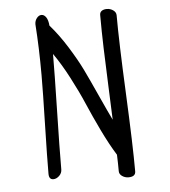

<svg xmlns="http://www.w3.org/2000/svg" viewBox="-51 -725 695 785"><g transform="rotate(-5 297.0 -332.5)"><path d="M387.2 -657.2Q387.2 -668 395.3 -673.6Q403.3 -679.2 416 -679.2Q430.7 -679.2 442.4 -670.9Q454.1 -662.6 454.1 -649.9Q454.1 -543 464.1 -328.9Q474.1 -114.7 474.1 -7.8Q474.1 14.2 444.8 14.2Q430.7 14.2 418.9 6.1Q407.2 -2 407.2 -14.2Q407.2 -47.9 405.8 -82Q377.9 -126.5 348.1 -188.2Q318.4 -250 296.9 -300.3Q275.4 -350.6 244.1 -410.4Q212.9 -470.2 181.2 -515.1Q181.2 -439.5 177.5 -282.5Q173.8 -125.5 173.8 -42Q173.8 -26.9 162.4 -15.9Q150.9 -4.9 138.2 -4.9Q120.1 -4.9 120.1 -28.8Q120.1 -95.2 123.5 -229.7Q127 -364.3 127 -433.1Q127 -544.4 120.1 -642.1Q120.1 -656.7 128.7 -667.5Q137.2 -678.2 147.9 -678.2Q158.7 -678.2 166.7 -666.7Q174.8 -655.3 176.8 -631.8Q213.4 -590.3 247.6 -535.4Q281.7 -480.5 301.5 -439.7Q321.3 -398.9 353 -328.9Q384.8 -258.8 400.9 -226.1Q399.4 -269 395.5 -360.4Q391.6 -451.7 389.4 -522.2Q387.2 -592.8 387.2 -657.2Z"/></g></svg>

Font: Zhizn
Style: Regular
Weight: 400
Designer: Peter Zharnov
Foundry: Peter Zharnov
Version: Version 1.000